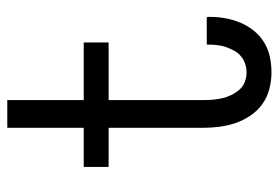

<svg xmlns="http://www.w3.org/2000/svg" viewBox="-142 -634 783 540"><g transform="rotate(-90 250.0 -363.5)"><path d="M317 8Q293 8 270 2Q247 -4 228 -17.5Q209 -31 195.5 -51Q182 -71 174.5 -93Q167 -115 164 -138.5Q161 -162 161 -186V-450H51V-520H161V-735H239V-520H401V-450H239V-186Q239 -172 240 -158.5Q241 -145 244 -131.5Q247 -118 253 -105.5Q259 -93 268 -82.5Q277 -72 290 -67Q303 -62 317 -62Q329 -62 341 -66Q353 -70 362.5 -78Q372 -86 378 -97Q384 -108 388 -119.5Q392 -131 393.5 -143.5Q395 -156 395 -168Q395 -170 395 -171.5Q395 -173 395 -174H472Q473 -172 473 -169.5Q473 -167 473 -164Q473 -143 469 -121Q465 -99 456.5 -79Q448 -59 434 -41.5Q420 -24 401 -12.5Q382 -1 360.5 3.5Q339 8 317 8Z"/></g></svg>

Font: Iosevka Slab
Style: Regular
Weight: 400
Monospace: yes
Designer: Belleve Invis
Foundry: Belleve Invis
Version: Version 11.2.4; ttfautohint (v1.8.3)